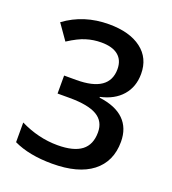

<svg xmlns="http://www.w3.org/2000/svg" viewBox="-134 -825 839 936"><g transform="rotate(20 285.5 -357.0)"><path d="M501 -549.8Q501 -482.4 461.4 -437Q421.9 -391.6 350.1 -376V-372.1Q435.5 -361.3 478.8 -318.8Q522 -276.4 522 -205.1Q522 -102.5 449.2 -45.9Q377 9.8 242.2 9.8Q122.6 9.8 42 -28.8V-130.9Q137.2 -84 235.8 -84Q319.3 -84 360.1 -115Q400.9 -146 400.9 -210Q400.9 -267.1 355.5 -293.9Q310.1 -320.8 212.9 -320.8H150.9V-414.1H213.9Q384.8 -414.1 384.8 -532.2Q384.8 -578.6 354.7 -603.3Q324.7 -627.9 267.1 -627.9Q226.6 -627.9 189 -616.2Q152.3 -605.5 100.1 -571.8L43.9 -651.9Q141.6 -724.1 272 -724.1Q379.4 -724.1 440.4 -677.7Q501 -631.8 501 -549.8Z"/></g></svg>

Font: Open Sans
Style: SemiBold
Weight: 600
Foundry: Ascender Corporation
Version: Version 1.10